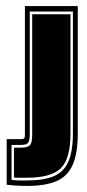

<svg xmlns="http://www.w3.org/2000/svg" viewBox="-20 -611 288 632"><path d="M69 1Q62 1 44 0.5Q26 0 2 -3V-153H49Q57 -153 59.5 -155.5Q62 -158 62 -169V-591H236V-172Q236 -107 219.5 -69Q203 -31 166.5 -15Q130 1 69 1ZM46 -17H69Q124 -17 157 -31Q190 -45 205 -79Q220 -113 220 -172V-573H78V-169Q78 -148 72.5 -141Q67 -134 49 -134H18V-19Q24 -18 31 -17.5Q38 -17 46 -17ZM47 -26Q40 -26 34.5 -26Q29 -26 26 -27V-125H49Q72 -125 79 -133.5Q86 -142 86 -169V-564H212V-172Q212 -88 180 -57Q148 -26 69 -26Z"/></svg>

Font: Alumni Sans Collegiate One SC
Style: Regular
Weight: 400
Designer: Robert E. Leuschke
Foundry: Robert E. Leuschke
Version: Version 1.100